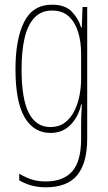

<svg xmlns="http://www.w3.org/2000/svg" viewBox="-20 -557 462 819"><path d="M202 -537Q258 -537 286.5 -507Q315 -477 326 -440H329L332 -527H352V35Q352 138 309.5 190Q267 242 175 242Q112 242 62 212V184Q89 200 115 208.5Q141 217 175 217Q250 217 288 174Q326 131 326 35V-12Q326 -35 326.5 -57.5Q327 -80 329 -111H326Q315 -60 281.5 -25Q248 10 195 10Q124 10 85 -56.5Q46 -123 46 -262Q46 -390 83 -463.5Q120 -537 202 -537ZM202 -512Q155 -512 126 -480.5Q97 -449 84.5 -393Q72 -337 72 -262Q72 -135 103 -75Q134 -15 195 -15Q231 -15 256 -33.5Q281 -52 296.5 -82.5Q312 -113 319 -149Q326 -185 326 -221V-329Q326 -378 313.5 -419.5Q301 -461 274 -486.5Q247 -512 202 -512Z"/></svg>

Font: Noto Sans Hebrew ExtraCondensed Thin
Style: Regular
Weight: 100
Width: 2
Designer: Monotype Design Team
Foundry: Monotype Imaging Inc.
Version: Version 2.004; ttfautohint (v1.8.4.7-5d5b)